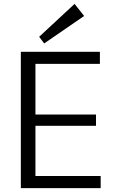

<svg xmlns="http://www.w3.org/2000/svg" viewBox="-20 -966 585 986"><path d="M162 -62H497V0H87V-700H493V-638H162V-378H473V-320H162ZM412 -884 207 -743 181 -777 363 -946Z"/></svg>

Font: Pathway Extreme 8pt Thin 12pt Light
Style: Regular
Weight: 300
Version: Version 1.001;gftools[0.9.26]